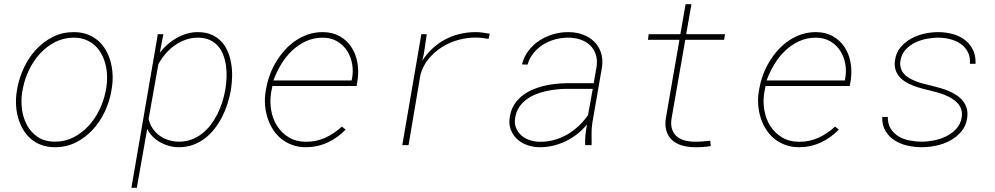

<svg xmlns="http://www.w3.org/2000/svg" viewBox="-20 -691 4735 914"><path d="M63 -274.4Q72.3 -323.7 95 -371.1Q117.7 -418.5 152.1 -455.6Q186.5 -492.7 231.7 -515.4Q276.9 -538.1 331.1 -538.1Q367.2 -538.1 396 -527.3Q424.8 -516.6 446.5 -497.8Q468.3 -479 483.2 -453.4Q498 -427.7 506.1 -398.4Q514.2 -369.1 515.9 -337.4Q517.6 -305.7 512.7 -274.4L509.3 -253.9Q500.5 -204.6 477.8 -157.2Q455.1 -109.9 420.7 -72.8Q386.2 -35.6 341.1 -12.9Q295.9 9.8 241.7 9.8Q205.6 9.8 176.8 -1Q147.9 -11.7 126.2 -30.5Q104.5 -49.3 89.6 -75Q74.7 -100.6 66.4 -129.9Q58.1 -159.2 56.4 -190.9Q54.7 -222.7 59.6 -253.9ZM85.9 -253.9Q79.1 -212.9 84.7 -170.7Q90.3 -128.4 109.1 -94.2Q127.9 -60.1 160.6 -38.3Q193.4 -16.6 241.7 -16.6Q290 -16.6 330.3 -37.4Q370.6 -58.1 401.6 -91.8Q432.6 -125.5 453.1 -168Q473.6 -210.4 482.4 -253.9L486.3 -274.4Q490.7 -301.8 489.7 -329.8Q488.8 -357.9 482.2 -384.3Q475.6 -410.6 463.1 -433.8Q450.7 -457 431.9 -474.4Q413.1 -491.7 387.9 -501.7Q362.8 -511.7 331.1 -511.7Q283.2 -511.7 242.7 -491Q202.1 -470.2 171.1 -436.5Q140.1 -402.8 119.4 -360.4Q98.6 -317.9 89.8 -274.4Z M1078.6 -259.3Q1072.8 -228 1062.5 -195.8Q1052.2 -163.6 1036.9 -133.8Q1021.5 -104 1001.2 -77.9Q981 -51.8 955.3 -32.2Q929.7 -12.7 898.9 -1.5Q868.2 9.8 832 9.8Q808.6 9.8 786.1 3.9Q763.7 -2 743.9 -12.9Q724.1 -23.9 707.8 -40Q691.4 -56.2 680.7 -77.1L631.3 203.1H605.5L731.4 -528.3H757.8L740.7 -440.4Q756.8 -460.9 776.9 -478.8Q796.9 -496.6 820.1 -509.8Q843.3 -522.9 868.7 -530.5Q894 -538.1 921.4 -538.1Q958 -538.1 985.6 -526.4Q1013.2 -514.6 1032.2 -494.9Q1051.3 -475.1 1063 -448.5Q1074.7 -421.9 1080.1 -391.8Q1085.4 -361.8 1085 -330.6Q1084.5 -299.3 1080.1 -269.5ZM1053.2 -269.5Q1057.6 -294.9 1058.6 -322.8Q1059.6 -350.6 1055.9 -377.4Q1052.2 -404.3 1043.2 -428.7Q1034.2 -453.1 1018.3 -471.4Q1002.4 -489.7 978.5 -500.7Q954.6 -511.7 921.9 -511.7Q891.1 -511.7 863.3 -501.7Q835.4 -491.7 811.3 -474.6Q787.1 -457.5 767.6 -434.6Q748 -411.6 733.9 -385.7L687.5 -125Q693.4 -99.1 707 -79.1Q720.7 -59.1 740 -45.2Q759.3 -31.2 783 -23.9Q806.6 -16.6 832.5 -16.6Q864.7 -16.6 892.3 -27.1Q919.9 -37.6 942.4 -55.2Q964.8 -72.8 982.7 -96.2Q1000.5 -119.6 1014.2 -146.5Q1027.8 -173.3 1037.1 -202.1Q1046.4 -231 1051.8 -259.3Z M1435.5 9.8Q1400.4 9.8 1371.1 -1Q1341.8 -11.7 1318.8 -30.3Q1295.9 -48.8 1279.8 -74Q1263.7 -99.1 1254.2 -128.2Q1244.6 -157.2 1241.9 -189.2Q1239.3 -221.2 1244.1 -252.9L1248 -274.4Q1253.9 -306.6 1266.1 -338.6Q1278.3 -370.6 1296.4 -399.9Q1314.5 -429.2 1337.6 -454.6Q1360.8 -480 1388.7 -498.5Q1416.5 -517.1 1448.2 -527.6Q1480 -538.1 1515.6 -538.1Q1562.5 -538.1 1596.7 -518.8Q1630.9 -499.5 1652.1 -467.8Q1673.3 -436 1680.9 -395.5Q1688.5 -355 1682.6 -312.5L1677.7 -281.7H1276.9L1275.4 -274.4L1271 -252.9Q1263.7 -210.9 1270.5 -168.7Q1277.3 -126.5 1298.3 -92.8Q1319.3 -59.1 1353.8 -37.8Q1388.2 -16.6 1435.1 -16.1Q1485.4 -15.6 1528.3 -35.2Q1571.3 -54.7 1607.4 -88.4L1625.5 -74.2Q1587.4 -34.7 1539.3 -12.5Q1491.2 9.8 1435.5 9.8ZM1516.1 -511.7Q1472.2 -511.7 1435.1 -494.1Q1397.9 -476.6 1368.4 -448Q1338.9 -419.4 1317.1 -382.8Q1295.4 -346.2 1281.7 -308.1H1653.8L1655.3 -314.5Q1662.6 -350.1 1656.5 -385.5Q1650.4 -420.9 1632.6 -448.7Q1614.7 -476.6 1585.2 -494.1Q1555.7 -511.7 1516.1 -511.7Z M2244.1 -538.1Q2261.2 -538.1 2278.1 -535.6Q2294.9 -533.2 2311.5 -530.3L2305.7 -505.9Q2290 -508.3 2274.7 -510.3Q2259.3 -512.2 2243.7 -512.2Q2202.6 -512.2 2161.1 -500.7Q2119.6 -489.3 2084 -466.8Q2048.3 -444.3 2021.2 -411.9Q1994.1 -379.4 1981.9 -337.4L1924.8 0H1895L1985.8 -528.3H2011.7L1998 -436.5L1990.7 -402.8Q2012.2 -435.5 2039.8 -460.9Q2067.4 -486.3 2099.6 -503.4Q2131.8 -520.5 2168.5 -529.3Q2205.1 -538.1 2244.1 -538.1Z M2765.6 0Q2764.6 -25.4 2767.1 -49.6Q2769.5 -73.7 2774.4 -98.6Q2753.4 -73.2 2727.8 -53Q2702.1 -32.7 2673.1 -18.8Q2644 -4.9 2612.3 2.7Q2580.6 10.3 2547.4 9.8Q2516.6 9.3 2488.8 -0.7Q2460.9 -10.7 2441.2 -29.3Q2421.4 -47.9 2411.4 -74.2Q2401.4 -100.6 2406.7 -133.8Q2411.6 -165.5 2426 -189.7Q2440.4 -213.9 2461.7 -231.7Q2482.9 -249.5 2509 -261.5Q2535.2 -273.4 2563.5 -280.8Q2591.8 -288.1 2621.1 -291.3Q2650.4 -294.4 2677.7 -294.9H2806.2L2819.8 -372.1Q2824.7 -405.8 2816.2 -431.6Q2807.6 -457.5 2789.1 -475.3Q2770.5 -493.2 2743.4 -502.4Q2716.3 -511.7 2684.6 -511.7Q2652.8 -511.7 2622.3 -503.4Q2591.8 -495.1 2565.7 -478.8Q2539.6 -462.4 2520 -438.5Q2500.5 -414.6 2491.2 -383.3L2464.8 -384.3Q2474.1 -420.9 2495.8 -449.5Q2517.6 -478 2547.4 -497.6Q2577.1 -517.1 2612.3 -527.6Q2647.5 -538.1 2684.1 -538.1Q2721.2 -538.1 2753.2 -526.9Q2785.2 -515.6 2807.6 -493.9Q2830.1 -472.2 2840.6 -441.2Q2851.1 -410.2 2845.7 -371.1L2799.8 -106.4Q2795.9 -80.6 2796.1 -55.4Q2796.4 -30.3 2796.4 -4.4L2795.9 0ZM2546.9 -16.1Q2582.5 -15.1 2616 -24.2Q2649.4 -33.2 2679 -50Q2708.5 -66.9 2733.9 -90.6Q2759.3 -114.3 2779.3 -143.1L2801.8 -268.1H2679.2Q2655.8 -268.1 2629.9 -265.4Q2604 -262.7 2578.1 -256.8Q2552.2 -251 2528.3 -241.2Q2504.4 -231.4 2484.6 -216.3Q2464.8 -201.2 2451.2 -180.4Q2437.5 -159.7 2432.6 -131.8Q2427.7 -105 2436 -83.7Q2444.3 -62.5 2460.7 -47.6Q2477.1 -32.7 2499.8 -24.7Q2522.5 -16.6 2546.9 -16.1Z M3271.5 -670.9 3246.6 -528.3H3431.2L3427.2 -501.5H3242.2L3176.8 -126.5Q3172.4 -98.1 3178.7 -77.6Q3185.1 -57.1 3199.5 -43.7Q3213.9 -30.3 3235.4 -23.7Q3256.8 -17.1 3283.2 -16.6Q3303.2 -16.1 3322.5 -17.6Q3341.8 -19 3361.3 -21L3363.3 4.4Q3343.8 7.8 3324.5 9Q3305.2 10.3 3285.6 9.8Q3252.9 9.3 3225.8 1.2Q3198.7 -6.8 3180.2 -23.4Q3161.6 -40 3153.1 -65.7Q3144.5 -91.3 3149.4 -126.5L3214.4 -501.5H3064.5L3067.9 -528.3H3218.8L3243.7 -670.9Z M3783.2 9.8Q3748 9.8 3718.8 -1Q3689.5 -11.7 3666.5 -30.3Q3643.6 -48.8 3627.4 -74Q3611.3 -99.1 3601.8 -128.2Q3592.3 -157.2 3589.6 -189.2Q3586.9 -221.2 3591.8 -252.9L3595.7 -274.4Q3601.6 -306.6 3613.8 -338.6Q3626 -370.6 3644 -399.9Q3662.1 -429.2 3685.3 -454.6Q3708.5 -480 3736.3 -498.5Q3764.2 -517.1 3795.9 -527.6Q3827.6 -538.1 3863.3 -538.1Q3910.2 -538.1 3944.3 -518.8Q3978.5 -499.5 3999.8 -467.8Q4021 -436 4028.6 -395.5Q4036.1 -355 4030.3 -312.5L4025.4 -281.7H3624.5L3623 -274.4L3618.7 -252.9Q3611.3 -210.9 3618.2 -168.7Q3625 -126.5 3646 -92.8Q3667 -59.1 3701.4 -37.8Q3735.8 -16.6 3782.7 -16.1Q3833 -15.6 3876 -35.2Q3918.9 -54.7 3955.1 -88.4L3973.1 -74.2Q3935.1 -34.7 3887 -12.5Q3838.9 9.8 3783.2 9.8ZM3863.8 -511.7Q3819.8 -511.7 3782.7 -494.1Q3745.6 -476.6 3716.1 -448Q3686.5 -419.4 3664.8 -382.8Q3643.1 -346.2 3629.4 -308.1H4001.5L4002.9 -314.5Q4010.3 -350.1 4004.2 -385.5Q3998 -420.9 3980.2 -448.7Q3962.4 -476.6 3932.9 -494.1Q3903.3 -511.7 3863.8 -511.7Z M4557.6 -129.4Q4561.5 -150.9 4556.6 -167.7Q4551.8 -184.6 4540.5 -197.8Q4529.3 -210.9 4513.2 -220.9Q4497.1 -231 4479.2 -238.3Q4461.4 -245.6 4442.9 -250.7Q4424.3 -255.9 4408.7 -259.8Q4389.6 -264.2 4368.7 -269.8Q4347.7 -275.4 4327.9 -283Q4308.1 -290.5 4290.5 -301.3Q4272.9 -312 4260.7 -326.7Q4248.5 -341.3 4242.7 -360.6Q4236.8 -379.9 4240.7 -404.8Q4245.6 -439.9 4266.6 -465.3Q4287.6 -490.7 4316.7 -506.8Q4345.7 -522.9 4379.6 -530.5Q4413.6 -538.1 4445.3 -538.1Q4481 -538.1 4513.9 -529.3Q4546.9 -520.5 4571.8 -502Q4596.7 -483.4 4611.1 -455.1Q4625.5 -426.8 4624 -387.2H4597.2Q4599.6 -419.9 4587.2 -443.6Q4574.7 -467.3 4553 -482.4Q4531.2 -497.6 4502.9 -504.6Q4474.6 -511.7 4445.8 -511.7Q4419.9 -511.7 4390.9 -506.1Q4361.8 -500.5 4336.2 -488Q4310.5 -475.6 4291.7 -455.3Q4272.9 -435.1 4267.1 -405.8Q4263.2 -383.8 4268.1 -367.4Q4272.9 -351.1 4284.2 -338.6Q4295.4 -326.2 4311.5 -317.4Q4327.6 -308.6 4345.7 -302Q4363.8 -295.4 4382.1 -291Q4400.4 -286.6 4416 -282.7Q4435.5 -277.8 4456.8 -271.7Q4478 -265.6 4497.8 -257.1Q4517.6 -248.5 4535.2 -236.8Q4552.7 -225.1 4564.7 -209.5Q4576.7 -193.8 4582.3 -174.1Q4587.9 -154.3 4584 -128.9Q4578.6 -91.3 4556.6 -65.2Q4534.7 -39.1 4503.9 -22.2Q4473.1 -5.4 4437.3 2.2Q4401.4 9.8 4368.7 9.8Q4334 9.8 4300 2.2Q4266.1 -5.4 4239 -22.7Q4211.9 -40 4195.3 -67.4Q4178.7 -94.7 4179.7 -134.3H4206.1Q4206.1 -100.6 4220.5 -77.9Q4234.9 -55.2 4258.1 -41.5Q4281.2 -27.8 4310.1 -22.2Q4338.9 -16.6 4368.2 -16.6Q4395.5 -16.6 4426.3 -22.7Q4457 -28.8 4484.4 -42.2Q4511.7 -55.7 4531.7 -77.1Q4551.8 -98.6 4557.6 -129.4Z"/></svg>

Font: TypoPRO Roboto Mono
Style: Italic
Weight: 250
Designer: Google
Version: Version 2.000986; 2015; ttfautohint (v1.3)